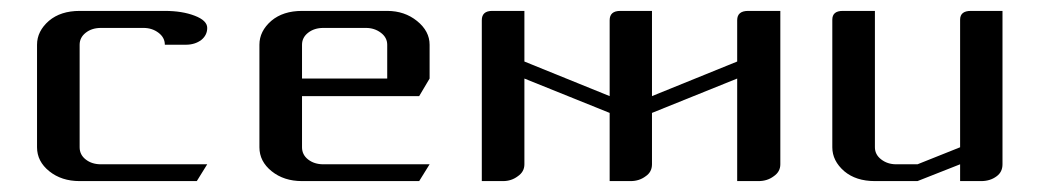

<svg xmlns="http://www.w3.org/2000/svg" viewBox="-20 -332 1906 352"><path d="M47.9 -62V-250Q47.9 -274.9 69.8 -293.9Q91.3 -312 126 -312H282.2Q314 -312 336.9 -303.2Q359.9 -294.4 359.9 -280.8Q359.9 -267.6 349.1 -258.8Q337.4 -250 320.8 -250H282.2Q282.2 -263.2 270.5 -272Q258.8 -280.8 243.2 -280.8H165Q148.4 -280.8 137.2 -272Q126 -263.2 126 -250V-62Q126 -48.3 137.2 -39.6Q148.4 -30.8 165 -30.8H359.9L340.8 0H126Q92.8 0 70.3 -18.1Q47.9 -36.1 47.9 -62Z M455.6 -62V-250Q455.6 -274.9 477.5 -293.9Q499 -312 533.7 -312H689.9Q721.7 -312 744.6 -293.5Q767.6 -274.9 767.6 -250V-188L748.5 -155.8H533.7V-62Q533.7 -48.3 544.9 -39.6Q556.2 -30.8 572.8 -30.8H767.6L748.5 0H533.7Q500.5 0 478 -18.1Q455.6 -36.1 455.6 -62ZM533.7 -188H689.9V-250Q689.9 -263.2 678.2 -272Q666.5 -280.8 650.9 -280.8H572.8Q556.2 -280.8 544.9 -272Q533.7 -263.2 533.7 -250Z M863.3 0V-294.9Q863.3 -312 882.3 -312H941.4V-219.2L1097.7 -155.8V-294.9Q1097.7 -312 1117.2 -312H1175.3V-155.8L1331.5 -219.2V-294.9Q1331.5 -312 1351.6 -312H1410.6V-30.8Q1410.6 -17.1 1398.4 -8.8Q1386.7 0 1370.6 0H1331.5V-188L1175.3 -125V-30.8Q1175.3 -16.6 1163.6 -8.8Q1151.9 0 1136.2 0H1097.7V-125L941.4 -188V-30.8Q941.4 -17.1 929.2 -8.8Q917.5 0 902.3 0Z M1505.9 -62V-295.9Q1505.9 -312 1524.9 -312H1584V-62Q1584 -48.8 1595.2 -40Q1606.9 -30.8 1623 -30.8H1662.1L1740.2 -62V-295.9Q1740.2 -312 1759.8 -312H1817.9V-30.8Q1817.9 -16.6 1807.1 -8.8Q1795.4 0 1778.8 0H1740.2V-30.8L1662.1 0H1584Q1549.3 0 1527.8 -18.1Q1505.9 -37.1 1505.9 -62Z"/></svg>

Font: Hhenum
Style: Regular
Weight: 400
Designer: T. Christopher White
Version: Version 1.0